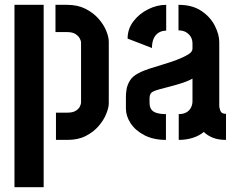

<svg xmlns="http://www.w3.org/2000/svg" viewBox="-20 -580 984 796"><path d="M212 0V-113H260Q282 -113 294.5 -121Q307 -129 311.5 -139Q316 -149 316 -154V-405Q316 -410 311 -420Q306 -430 293.5 -438.5Q281 -447 258 -447H210V-560H258Q302 -560 334.5 -543.5Q367 -527 388.5 -502.5Q410 -478 420.5 -452Q431 -426 431 -407V-152Q431 -134 420.5 -108Q410 -82 389 -57.5Q368 -33 336 -16.5Q304 0 260 0ZM40 196V-560H161V196Z M668 0Q616 0 578.5 -19.5Q541 -39 521.5 -69Q502 -99 502 -130V-180Q502 -191 504.5 -208.5Q507 -226 518 -245Q529 -264 555 -277Q571 -286 598.5 -295Q626 -304 656.5 -313Q687 -322 714.5 -332.5Q742 -343 760 -354Q778 -365 778 -378V-399Q778 -416 770.5 -428Q763 -440 750.5 -447Q738 -454 720 -454V-560Q777 -560 814.5 -535Q852 -510 870.5 -473.5Q889 -437 889 -406V-140Q889 -134 893.5 -121Q898 -108 917 -108V0Q885 0 862.5 -9Q840 -18 825 -33Q806 -17 779 -8.5Q752 0 721 0V-107Q740 -107 752.5 -114Q765 -121 771.5 -133.5Q778 -146 778 -160V-254Q760 -244 735.5 -236Q711 -228 685.5 -221.5Q660 -215 640 -209.5Q620 -204 612 -199Q600 -192 600 -173V-154Q600 -138 606.5 -127.5Q613 -117 628.5 -112Q644 -107 668 -107ZM610 -381 509 -420Q509 -460 533 -491.5Q557 -523 594 -541.5Q631 -560 669 -560V-453Q652 -453 638.5 -445Q625 -437 617.5 -421Q610 -405 610 -381Z"/></svg>

Font: Stick No Bills ExtraLight
Style: Bold
Weight: 700
Version: Version 2.000